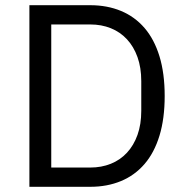

<svg xmlns="http://www.w3.org/2000/svg" viewBox="-20 -718 711 738"><path d="M93 -698H327Q392 -698 445 -676Q498 -654 535.5 -610.5Q573 -567 593 -501.5Q613 -436 613 -349Q613 -262 593 -196.5Q573 -131 535.5 -87.5Q498 -44 445 -22Q392 0 327 0H93ZM327 -74Q370 -74 406 -88.5Q442 -103 468 -131Q494 -159 508.5 -199.5Q523 -240 523 -292V-406Q523 -458 508.5 -498.5Q494 -539 468 -567Q442 -595 406 -609.5Q370 -624 327 -624H177V-74Z"/></svg>

Font: Aneliza
Style: Regular
Weight: 400
Designer: Mike Abbink, Paul van der Laan, Pieter van Rosmalen
Foundry: Bold Monday
Version: Version 3.001;September 8, 2019;FontCreator 11.5.0.2425 64-b